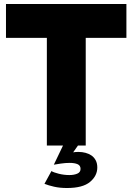

<svg xmlns="http://www.w3.org/2000/svg" viewBox="-20 -730 664 963"><path d="M238 128Q249 135 275 141.5Q301 148 328 148Q351 148 367.5 141Q384 134 384 117Q384 100 369 93.5Q354 87 329 87Q308 87 284.5 90.5Q261 94 250 96L296 0H215V-540H10V-710H614V-540H410V0H371L347 34Q353 33 359.5 32.5Q366 32 374 32Q392 32 409 36.5Q426 41 439 50Q452 59 460 74Q468 89 468 110Q468 152 431.5 182.5Q395 213 316 213Q280 213 251.5 206.5Q223 200 203 192Z"/></svg>

Font: Raleway
Style: Heavy
Weight: 900
Designer: Matt McInerney, Pablo Impallari, Rodrigo Fuenzalida
Foundry: Matt McInerney, Pablo Impallari, Rodrigo Fuenzalida
Version: Version 2.001; ttfautohint (v0.8) -G 200 -r 50